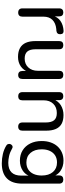

<svg xmlns="http://www.w3.org/2000/svg" viewBox="683 -1220 726 2132"><g transform="rotate(90 1046.0 -154.0)"><path d="M120 7Q97 7 85 -5Q73 -17 73 -40V-448Q73 -471 85 -482.5Q97 -494 118 -494Q139 -494 150.5 -482.5Q162 -471 162 -448V-371H152Q168 -431 212 -462Q256 -493 323 -497Q339 -498 349 -489.5Q359 -481 360 -461Q361 -442 351 -430.5Q341 -419 320 -417L302 -416Q236 -409 200.5 -373Q165 -337 165 -274V-40Q165 -17 153.5 -5Q142 7 120 7Z M612 9Q553 9 513.5 -13Q474 -35 455 -78Q436 -121 436 -186V-448Q436 -471 447.5 -482.5Q459 -494 481 -494Q503 -494 515 -482.5Q527 -471 527 -448V-186Q527 -124 552 -94.5Q577 -65 631 -65Q691 -65 728.5 -105Q766 -145 766 -211V-448Q766 -471 777.5 -482.5Q789 -494 811 -494Q833 -494 845 -482.5Q857 -471 857 -448V-40Q857 7 813 7Q791 7 779.5 -5Q768 -17 768 -40V-127L781 -110Q761 -52 716.5 -21.5Q672 9 612 9Z M1048 7Q1027 7 1015 -5Q1003 -17 1003 -40V-448Q1003 -471 1015 -482.5Q1027 -494 1048 -494Q1069 -494 1080.5 -482.5Q1092 -471 1092 -448V-366L1081 -381Q1102 -438 1149.5 -467Q1197 -496 1258 -496Q1317 -496 1355 -475Q1393 -454 1412 -411Q1431 -368 1431 -302V-40Q1431 -17 1419.5 -5Q1408 7 1386 7Q1364 7 1352 -5Q1340 -17 1340 -40V-297Q1340 -362 1315 -392Q1290 -422 1235 -422Q1171 -422 1132.5 -382.5Q1094 -343 1094 -276V-40Q1094 7 1048 7Z M1784 -84Q1829 -84 1861.5 -104.5Q1894 -125 1911.5 -163.5Q1929 -202 1929 -254Q1929 -333 1890 -378.5Q1851 -424 1784 -424Q1739 -424 1706.5 -403.5Q1674 -383 1656 -345Q1638 -307 1638 -254Q1638 -176 1677.5 -130Q1717 -84 1784 -84ZM1794 189Q1740 189 1689.5 177Q1639 165 1598 140Q1585 132 1581.5 123.5Q1578 115 1578 108Q1578 104 1579.5 96.5Q1581 89 1588.5 80.5Q1596 72 1602.5 70.5Q1609 69 1612 69Q1620 69 1628 74Q1672 99 1712 108Q1752 117 1788 117Q1859 117 1894.5 80.5Q1930 44 1930 -26V-108Q1913 -70 1877 -45Q1828 -12 1764 -12Q1698 -12 1649 -42.5Q1600 -73 1573 -127.5Q1546 -182 1546 -254Q1546 -309 1561.5 -353.5Q1577 -398 1605.5 -429.5Q1634 -461 1674 -478.5Q1714 -496 1764 -496Q1829 -496 1877 -463Q1911 -440 1928 -405V-448Q1928 -471 1940 -482.5Q1952 -494 1974 -494Q1995 -494 2007 -482.5Q2019 -471 2019 -448V-38Q2019 75 1961.5 132Q1904 189 1794 189Z"/></g></svg>

Font: Nunito Medium
Style: Regular
Weight: 500
Designer: Vernon Adams
Foundry: Vernon Adams
Version: Version 3.602